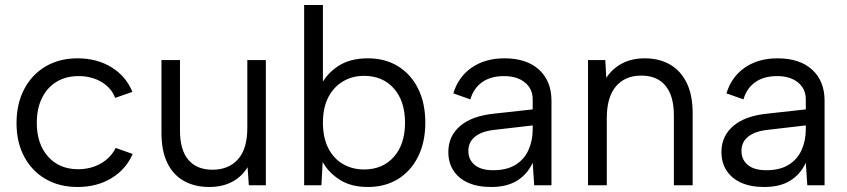

<svg xmlns="http://www.w3.org/2000/svg" viewBox="-20 -740 3383 767"><path d="M290 7Q217 7 162 -25Q107 -57 76.5 -114.5Q46 -172 46 -248Q46 -325 76.5 -383.5Q107 -442 162 -474.5Q217 -507 290 -507Q367 -507 425 -471.5Q483 -436 509 -373L440 -349Q425 -389 385.5 -412.5Q346 -436 294 -436Q243 -436 205.5 -413Q168 -390 147.5 -348Q127 -306 127 -249Q127 -165 172 -114.5Q217 -64 292 -64Q343 -64 383 -87Q423 -110 442 -149L510 -125Q483 -63 425 -28Q367 7 290 7Z M1042 0H974L969 -72Q946 -34 907 -13.5Q868 7 816 7Q758 7 715 -17Q672 -41 648.5 -89Q625 -137 625 -210V-500H699V-218Q699 -141 732.5 -101.5Q766 -62 829 -62Q893 -62 930.5 -103.5Q968 -145 968 -229V-500H1042Z M1262 -399Q1284 -445 1331 -476Q1378 -507 1450 -507Q1519 -507 1570.5 -475Q1622 -443 1650.5 -385.5Q1679 -328 1679 -250Q1679 -172 1650 -114Q1621 -56 1569.5 -24.5Q1518 7 1450 7Q1382 7 1337 -22Q1292 -51 1269 -93L1264 0H1195V-720H1270V-398ZM1598 -250Q1598 -336 1553.5 -386.5Q1509 -437 1434 -437Q1387 -437 1349.5 -414.5Q1312 -392 1291 -350.5Q1270 -309 1270 -250Q1270 -191 1291 -149Q1312 -107 1349.5 -85Q1387 -63 1434 -63Q1509 -63 1553.5 -113.5Q1598 -164 1598 -250Z M2114 0 2108 -90Q2087 -44 2046 -18.5Q2005 7 1942 7Q1888 7 1850 -10Q1812 -27 1791.5 -58.5Q1771 -90 1771 -133Q1771 -196 1818 -236.5Q1865 -277 1954 -286L2108 -303V-343Q2108 -385 2077 -410.5Q2046 -436 1993 -436Q1941 -436 1906.5 -412Q1872 -388 1859 -343L1791 -367Q1811 -433 1864.5 -470Q1918 -507 1995 -507Q2084 -507 2133.5 -461.5Q2183 -416 2183 -338V0ZM2108 -239 1953 -221Q1903 -215 1877 -193.5Q1851 -172 1851 -137Q1851 -102 1876.5 -81Q1902 -60 1950 -60Q2005 -60 2040 -82Q2075 -104 2091.5 -141.5Q2108 -179 2108 -223Z M2329 -500H2398L2402 -429Q2426 -466 2465 -486.5Q2504 -507 2556 -507Q2613 -507 2656 -482.5Q2699 -458 2723 -409.5Q2747 -361 2747 -288V0H2672V-279Q2672 -357 2638.5 -397.5Q2605 -438 2542 -438Q2477 -438 2440.5 -395Q2404 -352 2404 -268V0H2329Z M3205 0 3199 -90Q3178 -44 3137 -18.5Q3096 7 3033 7Q2979 7 2941 -10Q2903 -27 2882.5 -58.5Q2862 -90 2862 -133Q2862 -196 2909 -236.5Q2956 -277 3045 -286L3199 -303V-343Q3199 -385 3168 -410.5Q3137 -436 3084 -436Q3032 -436 2997.5 -412Q2963 -388 2950 -343L2882 -367Q2902 -433 2955.5 -470Q3009 -507 3086 -507Q3175 -507 3224.5 -461.5Q3274 -416 3274 -338V0ZM3199 -239 3044 -221Q2994 -215 2968 -193.5Q2942 -172 2942 -137Q2942 -102 2967.5 -81Q2993 -60 3041 -60Q3096 -60 3131 -82Q3166 -104 3182.5 -141.5Q3199 -179 3199 -223Z"/></svg>

Font: Albert Sans
Style: Regular
Weight: 400
Designer: Andreas Rasmussen
Foundry: a.Foundry
Version: Version 1.025